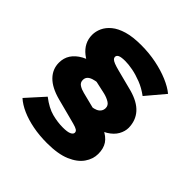

<svg xmlns="http://www.w3.org/2000/svg" viewBox="-225 -903 1259 1259"><g transform="rotate(45 404.0 -274.0)"><path d="M521 -122 434 -203Q456 -206 472 -213Q488 -220 497 -233Q506 -246 506 -263Q506 -288 482.5 -302Q459 -316 430 -323L335 -344Q282 -356 239 -374Q196 -392 165.5 -416Q135 -440 119 -471Q103 -502 103 -540Q103 -572 117.5 -604Q132 -636 164 -662.5Q196 -689 248.5 -704.5Q301 -720 379 -720Q452 -720 518.5 -706.5Q585 -693 639.5 -670Q694 -647 729 -618L621 -490Q578 -522 533 -539.5Q488 -557 448.5 -564.5Q409 -572 379 -572Q343 -572 327 -565Q311 -558 311 -543Q311 -534 318.5 -526.5Q326 -519 343.5 -512Q361 -505 392 -497L539 -459Q622 -436 662.5 -390.5Q703 -345 704 -278Q704 -245 685.5 -212Q667 -179 626.5 -154Q586 -129 521 -122ZM395 172Q325 172 263.5 160Q202 148 153.5 126.5Q105 105 73 76L184 -47Q244 -1 296 12.5Q348 26 397 26Q439 26 458 17Q477 8 477 -6Q477 -18 465.5 -25.5Q454 -33 428 -40Q402 -47 360 -58L249 -87Q163 -110 120.5 -153.5Q78 -197 78 -257Q78 -300 99.5 -333Q121 -366 164 -390Q207 -414 272 -421L360 -345Q329 -342 309 -335Q289 -328 279 -316.5Q269 -305 269 -287Q269 -263 289 -250.5Q309 -238 334 -232L453 -202Q540 -179 590 -155.5Q640 -132 662 -99Q684 -66 684 -16Q684 32 654 75Q624 118 561 145Q498 172 395 172Z"/></g></svg>

Font: Lexend Peta Black
Style: Regular
Weight: 900
Version: Version 1.007